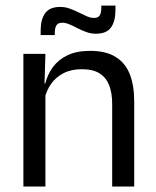

<svg xmlns="http://www.w3.org/2000/svg" viewBox="-20 -686 573 706"><path d="M392.5 0V-303.5Q392.5 -343 381.8 -371.5Q371 -400 346.8 -415.8Q322.5 -431.5 280.5 -431.5Q242 -431.5 213.8 -417Q185.5 -402.5 168 -377.8Q150.5 -353 143.5 -321.5L129 -379H146.5Q154.5 -412 174.5 -439.2Q194.5 -466.5 228.2 -482.8Q262 -499 311 -499Q369 -499 404.8 -477Q440.5 -455 457 -413.8Q473.5 -372.5 473.5 -312.5V0ZM66 0V-488H147L143.5 -371L147 -366.5V0ZM332.5 -562Q314.5 -562 297.8 -568Q281 -574 265.2 -582.2Q249.5 -590.5 235.2 -596.5Q221 -602.5 208.5 -602.5Q194 -602.5 187.8 -593.2Q181.5 -584 181.5 -565.5V-557H129.5V-573.5Q129.5 -614.5 146 -637.5Q162.5 -660.5 201.5 -660.5Q220 -660.5 237 -654.2Q254 -648 269.5 -640.2Q285 -632.5 299 -626.2Q313 -620 325.5 -620Q340.5 -620 346.5 -629.2Q352.5 -638.5 352.5 -657.5V-665.5H404.5V-649Q404.5 -607.5 388 -584.8Q371.5 -562 332.5 -562Z"/></svg>

Font: Anek Telugu
Style: Regular
Weight: 400
Designer: Omkar Bhoir (Telugu), Yesha Goshar (Latin)
Foundry: Ek Type
Version: Version 1.003